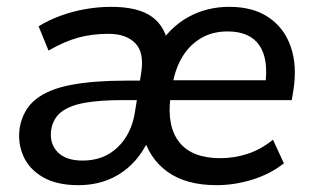

<svg xmlns="http://www.w3.org/2000/svg" viewBox="-20 -533 917 562"><path d="M209 9Q146 9 105.5 -14.5Q65 -38 48 -77Q31 -116 38 -161Q48 -213 85 -242.5Q122 -272 188 -284.5Q254 -297 349 -297H400L391 -240H337Q275 -240 230.5 -232.5Q186 -225 161 -206.5Q136 -188 130 -154Q124 -114 148 -88.5Q172 -63 222 -63Q284 -63 324.5 -102Q365 -141 375 -205L393 -318Q403 -379 376 -406.5Q349 -434 298 -434Q250 -434 209.5 -423Q169 -412 122 -385L93 -456Q122 -474 157.5 -487Q193 -500 231 -506.5Q269 -513 305 -513Q386 -513 426 -483Q466 -453 473 -396H442Q478 -454 532 -483.5Q586 -513 651 -513Q721 -513 766.5 -482Q812 -451 831 -396.5Q850 -342 839 -270L834 -240H463L472 -298H774L756 -283Q767 -360 739 -400.5Q711 -441 646 -441Q600 -441 565.5 -419.5Q531 -398 510.5 -361Q490 -324 484 -277L479 -249Q468 -163 505 -116.5Q542 -70 625 -70Q665 -70 704 -82.5Q743 -95 779 -124L811 -55Q772 -24 719.5 -7.5Q667 9 614 9Q525 9 470.5 -30Q416 -69 397 -141H422Q395 -70 340 -30.5Q285 9 209 9Z"/></svg>

Font: Mulish ExtraLight SemiBold
Style: Italic
Weight: 600
Italic angle: -9°
Version: Version 3.603